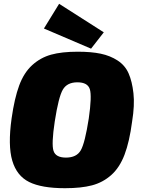

<svg xmlns="http://www.w3.org/2000/svg" viewBox="-20 -976 740 1010"><path d="M526 -806 459 -720 211 -826 291 -956ZM389 -704Q460 -704 510 -693.5Q560 -683 599 -657.5Q638 -632 656.5 -590Q675 -548 682 -485.5Q689 -423 675 -337Q661 -230 635 -162Q609 -94 565 -55Q521 -16 464 -1Q407 14 322 14Q199 14 133.5 -18.5Q68 -51 44.5 -131Q21 -211 41 -353Q56 -459 81 -526.5Q106 -594 149.5 -633.5Q193 -673 249 -688.5Q305 -704 389 -704ZM268 -337Q250 -218 261.5 -182.5Q273 -147 327 -147Q383 -147 405 -185.5Q427 -224 447 -353Q464 -471 452.5 -507Q441 -543 387 -543Q333 -543 310.5 -504.5Q288 -466 268 -337Z"/></svg>

Font: Exo 2.0 Black
Style: Italic
Weight: 900
Italic angle: -8°
Designer: Natanael Gama
Version: Version 1.001;PS 001.001;hotconv 1.0.70;makeotf.lib2.5.58329